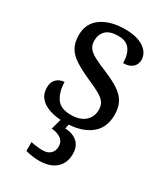

<svg xmlns="http://www.w3.org/2000/svg" viewBox="-193 -632 838 960"><g transform="rotate(30 225.5 -152.5)"><path d="M210 10Q160 10 123 -2Q86 -14 65.5 -37.5Q45 -61 45 -96Q45 -123 56 -138Q67 -153 81.5 -159Q96 -165 108 -165Q108 -113 131.5 -75.5Q155 -38 216 -38Q269 -38 297.5 -63.5Q326 -89 326 -129Q326 -154 315.5 -170Q305 -186 278.5 -201.5Q252 -217 203 -238Q152 -261 118.5 -282.5Q85 -304 68.5 -332.5Q52 -361 52 -404Q52 -472 103.5 -508.5Q155 -545 240 -545Q288 -545 320.5 -532.5Q353 -520 369.5 -499Q386 -478 386 -453Q386 -426 367.5 -409.5Q349 -393 314 -393Q314 -443 293 -471Q272 -499 228 -499Q177 -499 155 -476.5Q133 -454 133 -419Q133 -394 145.5 -377Q158 -360 185.5 -345.5Q213 -331 257 -313Q310 -291 343 -269Q376 -247 391.5 -218Q407 -189 407 -147Q407 -69 353 -29.5Q299 10 210 10ZM192 240Q176 240 154.5 237Q133 234 115 229V178Q133 182 151.5 184Q170 186 183 186Q212 186 228 170.5Q244 155 244 130Q244 101 222.5 86Q201 71 169 69L190 -9H237L227 34Q260 36 281.5 48Q303 60 313.5 79.5Q324 99 324 126Q324 179 290 209.5Q256 240 192 240Z"/></g></svg>

Font: Noto Serif Tamil
Style: Italic
Weight: 400
Italic angle: -12°
Designer: Indian Type Foundry, Tom Grace, and the Monotype Design Team
Foundry: Monotype Imaging Inc.
Version: Version 2.003